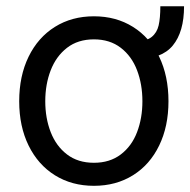

<svg xmlns="http://www.w3.org/2000/svg" viewBox="-20 -590 615 621"><path d="M419.9 -398.5V-456.5Q453 -456.5 470.3 -470.3Q487.6 -484.1 493.1 -507.9Q498.6 -531.8 498.6 -569.8H575.3Q575.3 -486.9 538.8 -442.7Q502.4 -398.5 419.9 -398.5ZM42.1 -262.4Q42.1 -344.3 72.5 -406.6Q102.9 -468.9 157.6 -503.1Q212.4 -537.3 283.8 -537.3Q355.3 -537.3 410 -503.1Q464.8 -468.9 494.8 -406.6Q524.9 -344.3 524.9 -262.4Q524.9 -181.3 494.8 -119.3Q464.8 -57.3 410 -23.1Q355.3 11 283.8 11Q212.4 11 157.6 -23.1Q102.9 -57.3 72.5 -119.3Q42.1 -181.3 42.1 -262.4ZM440.6 -262.4Q440.6 -317.3 423.3 -362.7Q406.1 -408.1 370.7 -435.4Q335.3 -462.7 283.8 -462.7Q232 -462.7 196.8 -435.4Q161.6 -408.1 144 -362.7Q126.4 -317.3 126.4 -262.4Q126.4 -207.9 144 -162.6Q161.6 -117.4 196.8 -90.5Q232 -63.5 283.8 -63.5Q335.3 -63.5 370.7 -90.5Q406.1 -117.4 423.3 -162.6Q440.6 -207.9 440.6 -262.4Z"/></svg>

Font: Pretendard Variable
Style: Regular
Weight: 400
Designer: Base glyphs from Inter by Rasmus Andersson; Hangul glyphs from Noto Sans CJK(Source Han Sans) by Jang Soo-young and Kang
Foundry: Kil Hyung-jin
Version: Version 1.100;FEAKit 1.0